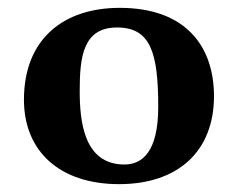

<svg xmlns="http://www.w3.org/2000/svg" viewBox="-20 -459 606 489"><path d="M41 -205C41 -72 134 10 283 10C436 10 525 -76 525 -214C525 -340 454 -439 285 -439C142 -439 41 -360 41 -205ZM278 -389C363 -389 383 -326 383 -187C383 -72 342 -40 297 -40C193 -40 183 -151 183 -228C183 -315 192 -389 278 -389Z"/></svg>

Font: Libertinus Sans
Style: Bold
Weight: 700
Designer: Philipp H. Poll, Khaled Hosny
Foundry: Caleb Maclennan
Version: Version 7.050;RELEASE